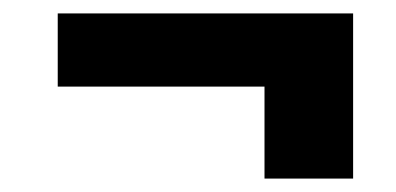

<svg xmlns="http://www.w3.org/2000/svg" viewBox="-20 -404 590 286"><path d="M506 -384V-138H374V-275H66V-384Z"/></svg>

Font: AmikoBold
Style: Bold
Weight: 700
Designer: Pablo Impallari, Rodrigo Fuenzalida, Andres Torresi
Foundry: Impallari Type
Version: Version 1.000; ttfautohint (v1.3)